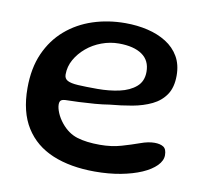

<svg xmlns="http://www.w3.org/2000/svg" viewBox="-63 -549 700 652"><g transform="rotate(10 286.5 -223.0)"><path d="M303.5 34.5Q219.5 34.5 158 9Q96.5 -16.5 63 -69.8Q29.5 -123 29.5 -205.5Q29.5 -274 52.2 -325.2Q75 -376.5 115 -411Q155 -445.5 207.5 -462.8Q260 -480 319.5 -480Q360 -480 396.2 -471.5Q432.5 -463 460.8 -445.2Q489 -427.5 505 -400Q521 -372.5 521 -334.5Q521 -294 504 -268.8Q487 -243.5 457.5 -229.2Q428 -215 390.8 -208.2Q353.5 -201.5 313 -198Q292.5 -194.5 264.5 -192.2Q236.5 -190 210.2 -188.8Q184 -187.5 169.5 -187.5Q154.5 -187.5 149 -183.5Q143.5 -179.5 143.5 -169Q143.5 -156.5 150.5 -139.8Q157.5 -123 170.5 -107Q194.5 -77.5 226.2 -67.8Q258 -58 304.5 -58Q345 -58 378.5 -67.8Q412 -77.5 438.8 -87.2Q465.5 -97 487 -97Q506.5 -97 517.8 -89.8Q529 -82.5 529 -61.5Q529 -42.5 511.8 -25Q494.5 -7.5 464 5.8Q433.5 19 392.5 26.8Q351.5 34.5 303.5 34.5ZM264 -243.5Q304.5 -243.5 339.5 -251.2Q374.5 -259 396.2 -277.8Q418 -296.5 418 -329.5Q418 -368.5 389.5 -388.2Q361 -408 309.5 -408Q279 -408 250 -397.2Q221 -386.5 198.5 -367.5Q176 -348.5 162.5 -324.5Q149 -300.5 149 -273Q149 -259 160.2 -252.8Q171.5 -246.5 196.8 -245Q222 -243.5 264 -243.5Z"/></g></svg>

Font: Gluten Thin
Style: Regular
Weight: 400
Version: Version 1.300